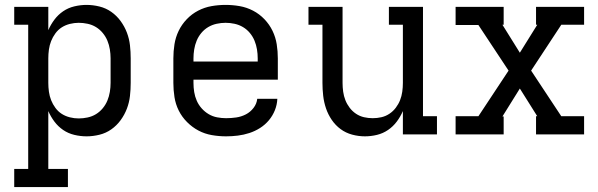

<svg xmlns="http://www.w3.org/2000/svg" viewBox="-20 -548 2440 783"><path d="M38 215V141H95V-447H38V-520H177V-425Q187 -448 202 -468Q217 -488 237.5 -502Q258 -516 283 -522Q308 -528 333 -528Q359 -528 385.5 -521.5Q412 -515 434 -499.5Q456 -484 472 -462Q488 -440 497.5 -415Q507 -390 510 -363.5Q513 -337 513 -310V-210Q513 -183 510 -156.5Q507 -130 497.5 -105Q488 -80 472 -58Q456 -36 434 -20.5Q412 -5 385.5 1.5Q359 8 333 8Q308 8 283 2Q258 -4 237.5 -18Q217 -32 202 -52Q187 -72 177 -95V141H257V215ZM301 -65Q319 -65 337.5 -69Q356 -73 371.5 -82.5Q387 -92 399 -106.5Q411 -121 418 -138Q425 -155 428 -173.5Q431 -192 431 -210V-310Q431 -328 428 -346.5Q425 -365 418 -382Q411 -399 399 -413.5Q387 -428 371.5 -437.5Q356 -447 337.5 -451Q319 -455 301 -455Q283 -455 265 -450.5Q247 -446 232 -436.5Q217 -427 206 -412Q195 -397 188.5 -380.5Q182 -364 179.5 -346Q177 -328 177 -310V-210Q177 -192 179.5 -174Q182 -156 188.5 -139.5Q195 -123 206 -108Q217 -93 232 -83.5Q247 -74 265 -69.5Q283 -65 301 -65Z M902 8Q873 8 844 3Q815 -2 789.5 -15.5Q764 -29 743 -50Q722 -71 709 -97Q696 -123 691.5 -152Q687 -181 687 -210V-310Q687 -339 691.5 -367.5Q696 -396 708.5 -422Q721 -448 741.5 -469.5Q762 -491 788 -504.5Q814 -518 842.5 -523Q871 -528 900 -528Q929 -528 957.5 -523Q986 -518 1012 -504.5Q1038 -491 1058.5 -469.5Q1079 -448 1091.5 -422Q1104 -396 1108.5 -367.5Q1113 -339 1113 -310V-223H769V-210Q769 -191 772 -172.5Q775 -154 782.5 -137Q790 -120 802.5 -106Q815 -92 831 -82.5Q847 -73 865.5 -69.5Q884 -66 902 -66Q923 -66 943.5 -69Q964 -72 982.5 -81.5Q1001 -91 1014 -108Q1027 -125 1029 -145H1111Q1110 -121 1101 -98.5Q1092 -76 1076.5 -57.5Q1061 -39 1040.5 -26Q1020 -13 997 -5.5Q974 2 950 5Q926 8 902 8ZM769 -297H1031V-310Q1031 -328 1028 -346.5Q1025 -365 1018 -382Q1011 -399 999 -413.5Q987 -428 971 -437.5Q955 -447 936.5 -451Q918 -455 900 -455Q882 -455 863.5 -451Q845 -447 829 -437.5Q813 -428 801 -413.5Q789 -399 782 -382Q775 -365 772 -346.5Q769 -328 769 -310Z M1468 8Q1442 8 1416 1Q1390 -6 1369 -21.5Q1348 -37 1333 -59Q1318 -81 1309.5 -106Q1301 -131 1298 -157.5Q1295 -184 1295 -210V-447H1238V-520H1377V-210Q1377 -192 1379.5 -174Q1382 -156 1388.5 -139.5Q1395 -123 1406 -108.5Q1417 -94 1432 -84Q1447 -74 1464.5 -70Q1482 -66 1500 -66Q1518 -66 1535.5 -70Q1553 -74 1568 -84Q1583 -94 1594 -108.5Q1605 -123 1611.5 -139.5Q1618 -156 1620.5 -174Q1623 -192 1623 -210V-447H1566V-520H1705V-74H1762V0H1623V-95Q1613 -72 1598 -52Q1583 -32 1562.5 -18Q1542 -4 1517.5 2Q1493 8 1468 8Z M1838 0V-74H1931L2054 -260L1931 -446H1838V-520H2034V-447H2029L2100 -333L2171 -447H2166V-520H2362V-447H2269L2146 -260L2269 -74H2362V0H2166V-74H2171L2100 -187L2029 -73H2034V0Z"/></svg>

Font: Iosevka Plex Etoile
Style: Regular
Weight: 400
Designer: Belleve Invis
Foundry: Belleve Invis
Version: Version 25.1.1; ttfautohint (v1.8.4)